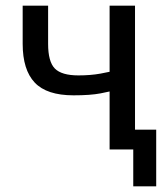

<svg xmlns="http://www.w3.org/2000/svg" viewBox="-20 -534 588 686"><path d="M151.9 -377.4V-513.7H61V-377.4Q61 -284.7 104 -239Q147 -193.4 242.7 -193.4Q303.2 -193.4 339.4 -200.4Q375.5 -207.5 417 -216.8V-288.1Q374 -277.3 338.9 -271Q303.7 -264.6 260.3 -264.6Q200.2 -264.6 176 -289.1Q151.9 -313.5 151.9 -377.4ZM456.1 131.8H538.1V-70.8H462.4V-513.7H371.6V0H456.1Z"/></svg>

Font: Roboto Flex
Style: Regular
Weight: 400
Designer: Berlow after Robertson
Foundry: Google
Version: Version 3.200;gftools[0.9.32]